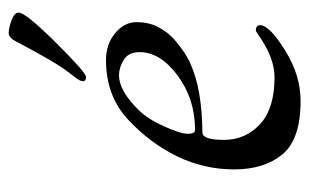

<svg xmlns="http://www.w3.org/2000/svg" viewBox="-155 -545 712 442"><g transform="rotate(-90 201.0 -324.0)"><path d="M265 -535Q287 -568 326 -642Q335 -660 346 -660Q357 -660 375 -653.5Q393 -647 393 -637Q393 -621 324 -551.5Q255 -482 245 -482Q235 -482 235 -489Q235 -496 245 -508.5Q255 -521 265 -535ZM284 -436Q320 -436 345.5 -415Q371 -394 371 -365.5Q371 -337 359 -314.5Q347 -292 329 -277Q297 -250 274 -241Q216 -215 117 -214Q100 -214 100 -164.5Q100 -115 136 -81.5Q172 -48 244 -48Q286 -48 334 -80Q349 -91 352 -91Q364 -91 364 -81Q364 -60 306.5 -24Q249 12 190 12Q101 12 66.5 -30Q32 -72 32 -141Q32 -210 62 -272Q92 -334 146.5 -385Q201 -436 284 -436ZM123 -231Q194 -231 248 -271Q302 -311 302 -359Q302 -384 284.5 -395Q267 -406 249 -406Q212 -406 167 -359Q147 -338 130.5 -301Q114 -264 114 -247.5Q114 -231 123 -231Z"/></g></svg>

Font: Sorts Mill Goudy
Style: Italic
Weight: 400
Italic angle: -7.40001°
Version: Version 003.101